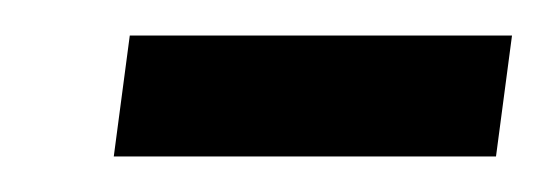

<svg xmlns="http://www.w3.org/2000/svg" viewBox="-20 -646 308 108"><path d="M44 -558 53 -626H268L259 -558Z"/></svg>

Font: Alumni Sans ExtraBold
Style: Italic
Weight: 800
Italic angle: -8°
Designer: Robert E. Leuschke
Foundry: Robert E. Leuschke
Version: Version 1.016